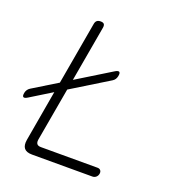

<svg xmlns="http://www.w3.org/2000/svg" viewBox="-146 -848 879 956"><g transform="rotate(20 294.0 -370.0)"><path d="M130 0Q100 0 88 -15Q76 -30 81 -60L128 -330L16 -261Q-1 -250 -8 -254Q-15 -258 -11 -277Q-9 -286 -4 -293Q1 -300 9 -305L138 -384L196 -715Q198 -728 205 -734Q212 -740 225 -740Q238 -740 243 -734Q248 -728 246 -715L194 -419L373 -529Q390 -540 397 -536Q404 -532 400 -513Q398 -504 393.5 -497Q389 -490 381 -485L184 -364L134 -80Q132 -65 138 -57.5Q144 -50 159 -50H459Q470 -50 475.5 -43Q481 -36 479 -25Q477 -14 469 -7Q461 0 450 0Z"/></g></svg>

Font: Maple Mono NL Thin
Style: Italic
Weight: 250
Italic angle: -10°
Monospace: yes
Designer: subframe7536
Version: Version 7.000